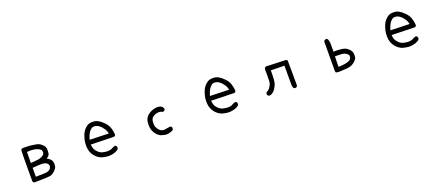

<svg xmlns="http://www.w3.org/2000/svg" viewBox="85 -1780 6831 2999"><g transform="rotate(-20 3500.0 -280.5)"><path d="M343 4Q309 4 309 -39L310 -51V-237Q310 -524 315.5 -543.5Q321 -563 362 -563Q403 -562 427.5 -562Q452 -562 487 -557Q522 -552 569 -544Q616 -536 655 -499Q694 -462 698 -432Q700 -417 700 -398Q700 -379 696.5 -346Q693 -313 642 -280Q669 -267 693 -246Q728 -213 728 -158Q728 -143 723 -117.5Q718 -92 681 -55Q644 -18 603 -8Q562 2 343 4ZM386 -72Q538 -74 563.5 -78Q589 -82 612 -95Q647 -118 647 -155Q647 -185 626 -202Q595 -228 536 -228Q488 -228 386 -220ZM386 -300Q437 -306 485.5 -309Q534 -312 575 -333Q608 -349 617 -367Q623 -379 623 -394Q623 -402 619.5 -420Q616 -438 585 -455Q529 -486 443 -486Q417 -486 388 -483Z M1569 14Q1513 12 1460 -4Q1407 -20 1362 -67Q1289 -143 1289 -259Q1289 -272 1291.5 -310.5Q1294 -349 1316.5 -414Q1339 -479 1379 -518.5Q1419 -558 1453 -568Q1479 -575 1508 -575Q1518 -575 1543.5 -573Q1569 -571 1605.5 -550.5Q1642 -530 1688.5 -482.5Q1735 -435 1753 -379Q1771 -323 1773 -272Q1773 -241 1737 -241L1364 -251Q1368 -206 1379 -177.5Q1390 -149 1423 -116.5Q1456 -84 1499 -73.5Q1542 -63 1583 -63Q1624 -63 1652.5 -79.5Q1681 -96 1712 -104L1731 -94Q1741 -80 1741 -63V-57L1731 -37Q1679 9 1569 14ZM1688 -317Q1679 -362 1660 -392Q1589 -499 1511 -499Q1506 -499 1487 -497Q1468 -495 1435 -460Q1402 -425 1372 -327Z M2528 6Q2491 2 2448.5 -11.5Q2406 -25 2370.5 -70.5Q2335 -116 2325 -158Q2317 -190 2317 -226L2319 -266Q2326 -382 2464 -432Q2502 -445 2536 -445Q2545 -445 2570 -442.5Q2595 -440 2615.5 -419.5Q2636 -399 2636 -380V-376L2626 -356Q2614 -347 2597 -347H2591Q2569 -363 2538 -363Q2530 -363 2503 -359.5Q2476 -356 2444.5 -336.5Q2413 -317 2404 -287Q2396 -264 2396 -233Q2396 -223 2397.5 -196Q2399 -169 2425 -130Q2461 -75 2521 -75Q2535 -75 2559 -81Q2583 -87 2624 -91L2644 -81Q2653 -69 2653 -52Q2653 -46 2644 -25Q2582 6 2528 6Z M3569 14Q3513 12 3460 -4Q3407 -20 3362 -67Q3289 -143 3289 -259Q3289 -272 3291.5 -310.5Q3294 -349 3316.5 -414Q3339 -479 3379 -518.5Q3419 -558 3453 -568Q3479 -575 3508 -575Q3518 -575 3543.5 -573Q3569 -571 3605.5 -550.5Q3642 -530 3688.5 -482.5Q3735 -435 3753 -379Q3771 -323 3773 -272Q3773 -241 3737 -241L3364 -251Q3368 -206 3379 -177.5Q3390 -149 3423 -116.5Q3456 -84 3499 -73.5Q3542 -63 3583 -63Q3624 -63 3652.5 -79.5Q3681 -96 3712 -104L3731 -94Q3741 -80 3741 -63V-57L3731 -37Q3679 9 3569 14ZM3688 -317Q3679 -362 3660 -392Q3589 -499 3511 -499Q3506 -499 3487 -497Q3468 -495 3435 -460Q3402 -425 3372 -327Z M4667 12H4661L4642 2Q4628 -22 4628 -52V-374L4403 -378Q4403 -198 4386.5 -156Q4370 -114 4348 -81Q4326 -48 4300 -33Q4280 -16 4252 -14Q4215 -19 4215 -55V-61L4225 -80Q4284 -105 4316 -188Q4324 -210 4324 -322L4323 -415Q4326 -451 4343 -458Q4353 -462 4367 -462Q4376 -462 4386 -460L4670 -450Q4704 -450 4704 -421L4706 -18L4696 2Q4685 12 4667 12Z M5394 8Q5370 4 5354.5 2.5Q5339 1 5339 -35L5341 -513L5351 -532Q5362 -542 5380 -542H5386L5405 -532Q5423 -493 5423 -446V-317L5466 -318Q5497 -318 5533 -315Q5569 -312 5602.5 -302Q5636 -292 5669 -260Q5702 -228 5709 -195Q5713 -175 5713 -155Q5713 -141 5709.5 -117Q5706 -93 5671 -60Q5636 -27 5593 -11.5Q5550 4 5394 8ZM5415 -68Q5546 -72 5589 -95Q5614 -104 5626 -122Q5638 -140 5638 -161Q5638 -164 5637 -177Q5636 -190 5606.5 -212.5Q5577 -235 5525 -239Q5486 -241 5446 -241H5419Z M6569 14Q6513 12 6460 -4Q6407 -20 6362 -67Q6289 -143 6289 -259Q6289 -272 6291.5 -310.5Q6294 -349 6316.5 -414Q6339 -479 6379 -518.5Q6419 -558 6453 -568Q6479 -575 6508 -575Q6518 -575 6543.5 -573Q6569 -571 6605.5 -550.5Q6642 -530 6688.5 -482.5Q6735 -435 6753 -379Q6771 -323 6773 -272Q6773 -241 6737 -241L6364 -251Q6368 -206 6379 -177.5Q6390 -149 6423 -116.5Q6456 -84 6499 -73.5Q6542 -63 6583 -63Q6624 -63 6652.5 -79.5Q6681 -96 6712 -104L6731 -94Q6741 -80 6741 -63V-57L6731 -37Q6679 9 6569 14ZM6688 -317Q6679 -362 6660 -392Q6589 -499 6511 -499Q6506 -499 6487 -497Q6468 -495 6435 -460Q6402 -425 6372 -327Z"/></g></svg>

Font: Xiaolai SC
Style: Regular
Weight: 400
Designer: Nozomi Seto 瀬戸のぞみ
Version: Version 3.11;December 4, 2020;FontCreator 13.0.0.2613 64-bit